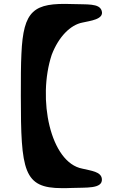

<svg xmlns="http://www.w3.org/2000/svg" viewBox="-20 -859 584 995"><path d="M301 116C317 116 335 116 353 115C425 112 512 121 508 69C505 30 451 26 407 15C240 -16 173 -348 248 -575C284 -669 345 -730 407 -742C445 -751 521 -758 507 -803C495 -843 431 -835 353 -838C155 -845 101 -807 91 -580C88 -522 88 -450 88 -362C88 28 102 116 301 116Z"/></svg>

Font: Venom Sans
Style: Bd
Weight: 700
Version: Version 1.001